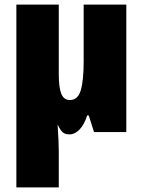

<svg xmlns="http://www.w3.org/2000/svg" viewBox="-20 -573 619 833"><path d="M528 0H388L365 -72H358Q346 -33 325.5 -11.5Q305 10 282 10Q262 10 252 1Q242 -8 231 -31H230Q235 42 235 84V240H51V-553H235V-251Q235 -193 246 -166Q257 -139 283 -139Q318 -139 330.5 -181.5Q343 -224 343 -307V-553H528Z"/></svg>

Font: Noto Sans Display Black Narrow
Style: Regular
Weight: 900
Width: 4
Designer: Monotype Design team
Foundry: Monotype Imaging Inc.
Version: Version 1.000